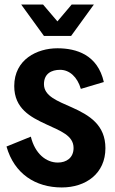

<svg xmlns="http://www.w3.org/2000/svg" viewBox="-20 -804 500 836"><path d="M171.4 -647.5H289.6L388.7 -784.2H292L230 -710.9L167.5 -784.2H72.3ZM249 12.2C354.5 12.2 439 -48.8 439 -158.7C439 -259.8 369.6 -302.2 293 -336.4C230.5 -364.3 171.4 -385.3 171.4 -437.5C171.4 -483.4 204.1 -500 241.7 -500C282.7 -500 316.9 -468.8 332 -417L432.1 -446.8C405.3 -564.9 313.5 -593.8 230 -593.8C141.6 -593.8 42 -545.4 42 -429.2C42 -331.5 112.8 -294.4 180.2 -263.2C242.7 -233.9 300.3 -214.4 300.3 -159.7C300.3 -116.7 269 -96.2 231.9 -96.2C180.7 -96.2 132.3 -134.8 114.3 -209L8.3 -166C42 -47.4 134.3 12.2 249 12.2Z"/></svg>

Font: Decalotype SemiBold
Style: Regular
Weight: 600
Designer: Alfredo Marco Pradil
Foundry: Alfredo Marco Pradil
Version: Version 1.0